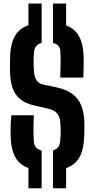

<svg xmlns="http://www.w3.org/2000/svg" viewBox="-20 -934 521 1060"><path d="M137 -768V-914.5H210V-768ZM272.5 -768V-914.5H345V-768ZM137 105.5V-47.5H210V105.5ZM272.5 105.5V-47.5H345V105.5ZM210 8Q122.5 2 82.5 -41.2Q42.5 -84.5 39 -176Q38.5 -195 38.5 -215.8Q38.5 -236.5 39.5 -257.2Q40.5 -278 42.5 -297.5H167Q165 -259 164.8 -222Q164.5 -185 167 -152.5Q168.5 -132.5 179 -120.2Q189.5 -108 210 -103ZM272.5 8V-103.5Q290.5 -108.5 300.2 -120.8Q310 -133 312 -152.5Q314 -171 314.8 -189.8Q315.5 -208.5 314.8 -227.2Q314 -246 312 -264.5Q310.5 -290 294.8 -308.2Q279 -326.5 252.5 -332.5L169.5 -351.5Q120 -363 91.2 -386.8Q62.5 -410.5 49.8 -447.2Q37 -484 35.5 -534Q35 -558.5 35.2 -580.2Q35.5 -602 36 -625Q39.5 -716 80 -759.2Q120.5 -802.5 210 -808V-697Q190.5 -692 180.5 -680Q170.5 -668 168 -648.5Q165.5 -619.5 165.5 -591.2Q165.5 -563 168 -534Q170.5 -508 181.8 -490.5Q193 -473 219 -467L293 -451.5Q347 -440 379.8 -415.2Q412.5 -390.5 428 -352.8Q443.5 -315 445.5 -264.5Q446 -250.5 446 -235.2Q446 -220 445.5 -205Q445 -190 444.5 -176Q441 -84.5 400.8 -41Q360.5 2.5 272.5 8ZM312.5 -505.5Q314 -543 314.5 -578.2Q315 -613.5 313.5 -648.5Q313 -668 302.8 -680.2Q292.5 -692.5 272.5 -697V-808Q359 -802 398.5 -759Q438 -716 441.5 -625Q442.5 -601 441.8 -568.2Q441 -535.5 440 -505.5Z"/></svg>

Font: Big Shoulders Stencil Text Thin ExtraBold
Style: Regular
Weight: 800
Version: Version 2.001